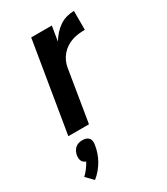

<svg xmlns="http://www.w3.org/2000/svg" viewBox="-193 -615 836 959"><g transform="rotate(-30 225.0 -136.0)"><path d="M58 0 144 -520H263L249 -435Q261 -455 276.5 -472.5Q292 -490 311 -503Q330 -516 352 -522Q374 -528 395 -528V-419Q377 -419 358.5 -417Q340 -415 322 -409Q304 -403 287.5 -392.5Q271 -382 258 -367Q245 -352 237 -334.5Q229 -317 226 -299L177 0ZM64 256 25 216Q39 203 51 187Q63 171 72 154Q65 152 59 147Q53 142 50 135Q47 128 46.5 120Q46 112 47 104Q49 94 54 83.5Q59 73 67.5 65.5Q76 58 86.5 55Q97 52 108 52Q119 52 128.5 55Q138 58 144.5 65.5Q151 73 152 83.5Q153 94 151 104Q148 125 141 146Q134 167 123 186.5Q112 206 97 224Q82 242 64 256Z"/></g></svg>

Font: Iosevka Aile
Style: Bold Italic
Weight: 700
Italic angle: -9°
Designer: Belleve Invis
Foundry: Belleve Invis
Version: Version 28.0.1; ttfautohint (v1.8.4)